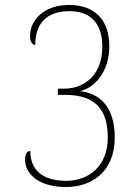

<svg xmlns="http://www.w3.org/2000/svg" viewBox="-20 -744 550 773"><path d="M246 9C344 9 442 -48 442 -191C442 -323 372 -370 302 -377C366 -392 420 -460 420 -557C420 -664 362 -724 258 -724C156 -724 101 -662 101 -600C101 -576 110 -563 122 -563C122 -647 165 -699 260 -699C346 -699 392 -648 392 -556C392 -449 327 -387 237 -387H213V-362H242C366 -362 414 -301 414 -190C414 -74 336 -16 247 -16C143 -16 102 -67 102 -136C89 -136 81 -125 81 -101C81 -46 133 9 246 9Z"/></svg>

Font: Noto Serif Tamil SemiCondensed Thin
Style: Regular
Weight: 100
Width: 4
Designer: Indian Type Foundry, Tom Grace, and the Monotype Design Team
Foundry: Monotype Imaging Inc.
Version: Version 2.004